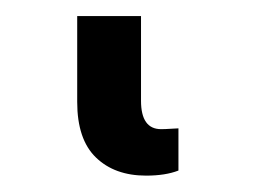

<svg xmlns="http://www.w3.org/2000/svg" viewBox="-20 24 317 238"><path d="M161.1 241.7Q122.1 241.7 98.9 219.2Q75.7 196.8 75.7 150.4V43.9H154.8V148.9Q154.8 184.1 179.7 184.1Q184.6 184.1 191.9 183.6Q199.2 183.1 201.2 183.1V235.4Q185.1 241.7 161.1 241.7Z"/></svg>

Font: Interop Med
Style: Regular
Weight: 500
Designer: Rasmus Andersson, Google, Jang Haemin
Foundry: jhaemin
Version: Version 1.007